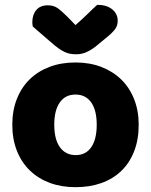

<svg xmlns="http://www.w3.org/2000/svg" viewBox="-20 -760 626 796"><path d="M555 -243Q555 -181 536 -132.5Q517 -84 482.5 -51Q448 -18 400 -1Q352 16 293 16Q234 16 186 -2Q138 -20 103.5 -53.5Q69 -87 50 -135Q31 -183 31 -243Q31 -302 50 -350Q69 -398 103.5 -431.5Q138 -465 186 -483Q234 -501 293 -501Q352 -501 400 -482.5Q448 -464 482.5 -430.5Q517 -397 536 -349Q555 -301 555 -243ZM205 -243Q205 -182 228.5 -149.5Q252 -117 294 -117Q336 -117 358.5 -150Q381 -183 381 -243Q381 -303 358 -335.5Q335 -368 293 -368Q251 -368 228 -335.5Q205 -303 205 -243ZM293 -656Q326 -685 345 -704Q364 -723 383 -740Q422 -740 445 -721.5Q468 -703 468 -674Q468 -654 457 -639Q446 -624 420 -603L375 -566Q357 -552 337.5 -543.5Q318 -535 296 -535Q282 -535 271 -537Q260 -539 248 -544.5Q236 -550 222 -560Q208 -570 190 -586L116 -650Q115 -655 114.5 -659Q114 -663 114 -668Q114 -699 130.5 -718.5Q147 -738 178 -738Q201 -738 217 -727.5Q233 -717 259 -691Z"/></svg>

Font: Baloo Bhai
Style: Regular
Weight: 400
Designer: Supriya Tembe, Noopur Datye and Ek Type
Foundry: Ek Type
Version: Version 1.443;PS 1.000;hotconv 16.6.51;makeotf.lib2.5.65220;